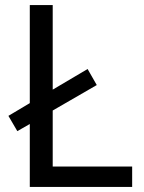

<svg xmlns="http://www.w3.org/2000/svg" viewBox="-20 -734 564 754"><path d="M97 0V-247L48 -219L13 -279L97 -329V-714H187V-382L324 -463L360 -400L187 -300V-80H499V0Z"/></svg>

Font: Noto Sans Georgian
Style: Regular
Weight: 400
Designer: Monotype Design Team, Akaki Razmadze
Foundry: Google LLC
Version: Version 2.002